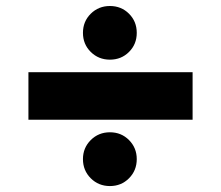

<svg xmlns="http://www.w3.org/2000/svg" viewBox="-20 -671 740 643"><path d="M625 -429.2V-270H75.2V-429.2ZM257.8 -561Q257.8 -599.1 283.9 -625Q310.1 -650.9 348.1 -650.9Q386.2 -650.9 412.1 -625Q438 -599.1 438 -561Q438 -522.9 412.1 -497.1Q386.2 -471.2 348.1 -471.2Q310.1 -471.2 283.9 -497.1Q257.8 -522.9 257.8 -561ZM257.8 -138.2Q257.8 -175.8 283.9 -201.9Q310.1 -228 348.1 -228Q386.2 -228 412.1 -201.9Q438 -175.8 438 -138.2Q438 -100.1 412.1 -74Q386.2 -47.9 348.1 -47.9Q310.1 -47.9 283.9 -74Q257.8 -100.1 257.8 -138.2Z"/></svg>

Font: Ultra
Style: Regular
Weight: 400
Designer: Astigmatic (AOETI)
Foundry: Astigmatic (AOETI)
Version: Version 1.001